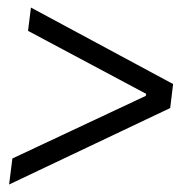

<svg xmlns="http://www.w3.org/2000/svg" viewBox="-20 -553 509 515"><path d="M4.4 -58.1 436.5 -263.2 444.3 -327.6 63 -532.7 55.2 -470.2 372.1 -301.3 371.1 -295.9 13.2 -127.9Z"/></svg>

Font: Guggenheim Sans Display Light
Style: Italic
Weight: 300
Italic angle: -7°
Designer: Modified by Tom Baber under direction of Pentagram Design 2023
Foundry: rsms
Version: Version 1.001;Glyphs 3.1.2 (3151)